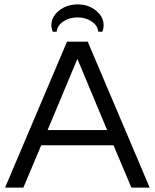

<svg xmlns="http://www.w3.org/2000/svg" viewBox="-20 -851 702 871"><path d="M3 0 284 -662H378L659 0H576L495 -192H167L86 0ZM196 -261H466L331 -584ZM332 -831Q283 -831 248 -803Q213 -775 213 -736Q213 -728 215 -721Q217 -714 219 -707H237Q240 -735 267 -753.5Q294 -772 332 -772Q369 -772 396 -753.5Q423 -735 426 -707H444Q450 -720 450 -736Q450 -775 415.5 -803Q381 -831 332 -831Z"/></svg>

Font: Questrial
Style: Regular
Weight: 400
Designer: Joe Prince, Laura Meseguer
Foundry: Joe Prince, Laura Meseguer
Version: Version 2.000; ttfautohint (v1.8.3)